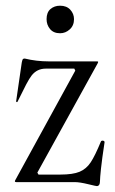

<svg xmlns="http://www.w3.org/2000/svg" viewBox="-20 -626 394 660"><path d="M283.7 7.3Q253.9 0 236.8 0H35.6Q31.2 0 31.2 -2.9Q31.2 -4.9 34.2 -9.8L238.8 -383.3L235.4 -390.1H137.2Q107.4 -390.1 88.9 -366.7Q81.1 -356.9 69.8 -335.4Q58.6 -314 40.5 -276.9Q40 -274.9 38.1 -274.9Q37.1 -274.9 36.1 -275.9Q35.2 -276.9 35.6 -278.8L54.7 -410.2Q56.2 -418.5 57.9 -421.6Q59.6 -424.8 64.9 -424.8Q105 -415 147.5 -415H313.5Q317.4 -415 317.4 -413.1Q317.4 -411.6 315.4 -407.7L108.4 -32.7L112.3 -25.9H187.5Q230.5 -25.9 253.7 -35.6Q276.9 -45.4 291.7 -67.9Q306.6 -90.3 326.7 -139.2Q328.1 -142.6 332.5 -142.6Q335.4 -142.6 337.6 -141.1Q339.8 -139.6 339.4 -136.7Q330.6 -79.1 327.1 -46.1Q323.7 -13.2 323.7 -3.9Q323.7 13.7 312.5 13.7Q310.1 13.7 283.7 7.3ZM140.1 -560.1Q140.1 -583.5 153.6 -595Q167 -606.4 186.5 -606.4Q209 -606.4 221.7 -592.5Q234.4 -578.6 234.4 -560.1Q234.4 -538.1 219.7 -524.9Q205.1 -511.7 186.5 -511.7Q164.1 -511.7 152.1 -526.1Q140.1 -540.5 140.1 -560.1Z"/></svg>

Font: JuniusX Light
Style: Regular
Weight: 300
Designer: Peter S. Baker
Foundry: Briery Creek Software
Version: Version 1.008